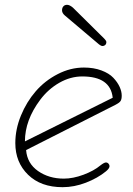

<svg xmlns="http://www.w3.org/2000/svg" viewBox="-20 -775 554 801"><path d="M408.2 -583Q401.4 -583 393.1 -589.8L251 -710Q238.8 -720.2 238.8 -731.9Q238.8 -742.2 244.4 -748.5Q250 -754.9 259.8 -754.9Q270.5 -754.9 284.2 -743.2L415 -613.8Q423.8 -605 423.8 -599.1Q423.8 -592.3 419.2 -587.6Q414.6 -583 408.2 -583ZM241.2 5.9Q150.4 5.9 97.2 -45.9Q43.9 -97.7 43.9 -178.2Q43.9 -235.8 67.4 -293Q90.8 -350.1 129.2 -394.3Q167.5 -438.5 220.7 -465.8Q273.9 -493.2 330.1 -493.2Q371.1 -493.2 403.1 -481.2Q435.1 -469.2 452.6 -450.7Q470.2 -432.1 479 -412.8Q487.8 -393.6 487.8 -376Q487.8 -360.8 482.9 -353.5Q478 -346.2 463.9 -338.9L88.9 -148.9Q93.3 -93.3 138.7 -61.5Q184.1 -29.8 246.1 -29.8Q284.7 -29.8 328.4 -46.1Q372.1 -62.5 398.9 -85Q414.6 -97.2 421.9 -97.2Q428.2 -97.2 432.6 -92.3Q437 -87.4 437 -82Q437 -72.3 421.9 -60.1Q387.2 -31.7 338.4 -12.9Q289.6 5.9 241.2 5.9ZM84 -185.1 450.2 -367.2Q440.9 -456.1 323.2 -456.1Q273.9 -456.1 227.5 -429.7Q181.2 -403.3 147.9 -358.9Q84 -273.9 84 -185.1Z"/></svg>

Font: Comic Neue Light
Style: Italic
Weight: 300
Italic angle: -12°
Designer: Craig Rozynski
Foundry: Craig Rozynski
Version: Version 2.003;hotconv 1.0.109;makeotfexe 2.5.65596